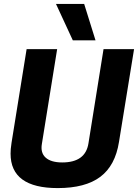

<svg xmlns="http://www.w3.org/2000/svg" viewBox="-20 -951 705 981"><path d="M275 10Q34 10 34 -166Q34 -177 35 -190Q36 -203 39 -222L116 -700H272L194 -216Q186 -170 213.5 -145.5Q241 -121 298 -121Q417 -121 432 -219L509 -700H665L588 -226Q569 -105 492.5 -47.5Q416 10 275 10ZM352 -745 266 -931H410L468 -745Z"/></svg>

Font: Georama
Style: Bold Italic
Weight: 700
Italic angle: -9°
Designer: Jean-Baptiste Levee
Foundry: Production Type
Version: Version 1.000